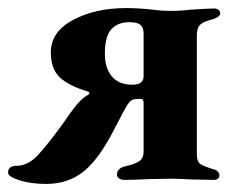

<svg xmlns="http://www.w3.org/2000/svg" viewBox="-33 -443 588 476"><path d="M-13 -15Q-13 -32 8 -32Q36 -32 60.5 -58Q85 -84 124 -138Q128 -144 141.5 -163Q155 -182 165.5 -192.5Q176 -203 184 -207Q188 -209 188.5 -211.5Q189 -214 185 -216Q138 -230 115.5 -251Q93 -272 93 -313Q93 -364 148 -393.5Q203 -423 280 -423Q310 -423 346 -419Q368 -416 391 -416Q416 -416 439 -419Q487 -422 498 -422Q504 -422 508.5 -418.5Q513 -415 513 -410Q513 -402 497 -396Q472 -390 463.5 -382Q455 -374 455 -354V-61Q455 -43 463 -37Q471 -31 497 -23Q503 -22 507 -17.5Q511 -13 511 -8Q511 -3 507 0Q503 3 497 3L445 2Q407 0 392 0L336 1Q298 3 275 3Q268 3 262.5 -0.5Q257 -4 257 -10Q257 -25 275 -30Q302 -36 312.5 -43.5Q323 -51 323 -67V-189Q323 -198 315 -198L300 -197Q291 -196 283 -183.5Q275 -171 251 -124Q213 -49 174.5 -18Q136 13 81 13Q44 13 15.5 4Q-13 -5 -13 -15ZM323 -254V-360Q323 -375 315 -381.5Q307 -388 288 -388Q259 -388 243 -370.5Q227 -353 227 -309Q227 -275 244 -254Q261 -233 295 -233Q323 -233 323 -254Z"/></svg>

Font: EB Garamond
Style: Bold
Weight: 700
Designer: Georg Duffner and Octavio Pardo
Foundry: Georg Duffner
Version: Version 1.000; ttfautohint (v1.6)